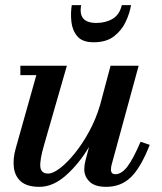

<svg xmlns="http://www.w3.org/2000/svg" viewBox="-20 -715 627 745"><path d="M295 -695Q282 -626 353.5 -626Q390 -626 417 -642Q444 -658 452.5 -695H488.5Q483.5 -664.5 468 -631Q452.5 -597.5 422.5 -574.2Q392.5 -551 343.5 -551Q299.5 -551 280 -574.2Q260.5 -597.5 257 -631Q253.5 -664.5 258.5 -695ZM239.5 -460 151 -152.5Q134 -94 136.5 -67.8Q139 -41.5 167 -41.5Q185.5 -41.5 213 -62.5Q240.5 -83.5 270.2 -120.2Q300 -157 326.2 -205.2Q352.5 -253.5 368.5 -308L409 -460H518L413 -75.5Q410.5 -66 410.5 -57Q410.5 -39 427.5 -39Q451.5 -39 474 -68.2Q496.5 -97.5 525.5 -165L561 -153Q526.5 -65 488 -27.5Q449.5 10 392 10Q348 10 327.5 -10.2Q307 -30.5 307 -57.5Q307 -74 311.5 -91.5L325.5 -145Q286.5 -79.5 236.2 -34.8Q186 10 133 10Q86 10 62 -10.2Q38 -30.5 33.8 -65Q29.5 -99.5 41.5 -141L121 -423.5H59V-460Z"/></svg>

Font: Bodoni* 06pt Medium
Style: Italic
Weight: 500
Italic angle: -13°
Version: Version 2.3